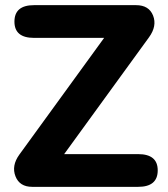

<svg xmlns="http://www.w3.org/2000/svg" viewBox="-20 -725 651 745"><path d="M105 0Q56 0 40 -41Q24 -82 55 -125L416 -622L414 -578H112Q36 -578 36 -641Q36 -705 112 -705H508Q558 -705 574 -664.5Q590 -624 558 -580L197 -83L199 -127H516Q592 -127 592 -64Q592 0 516 0Z"/></svg>

Font: Nunito VF Beta Light
Style: Regular
Weight: 300
Designer: Vernon Adams
Foundry: newtypography
Version: Version 3.001